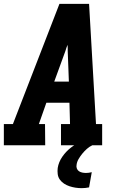

<svg xmlns="http://www.w3.org/2000/svg" viewBox="-21 -755 641 998"><path d="M-1 0V-110H46L288 -735H442L478 -110H510V0H296V-110H343L340 -221H220L181 -110H213L214 0ZM261 -331H337L331 -490Q331 -498 331 -506Q331 -514 330 -522Q327 -514 324 -506Q321 -498 319 -490ZM403 223Q387 223 371 220.5Q355 218 340 213Q325 208 312 199.5Q299 191 290 178.5Q281 166 279 150Q277 134 279 118Q284 87 303 59.5Q322 32 348 12Q374 -8 404 -21Q434 -34 465 -39L459 0Q444 7 431 18.5Q418 30 407 43.5Q396 57 387.5 71.5Q379 86 377 102Q375 112 378.5 121Q382 130 389.5 135Q397 140 406.5 142Q416 144 426 144Q433 144 440.5 143Q448 142 456 140L442 219Q432 221 422.5 222Q413 223 403 223Z"/></svg>

Font: Iosevka Etoile Extrabold
Style: Italic
Weight: 800
Italic angle: -9°
Designer: Belleve Invis
Foundry: Belleve Invis
Version: Version 22.1.2; ttfautohint (v1.8.4)